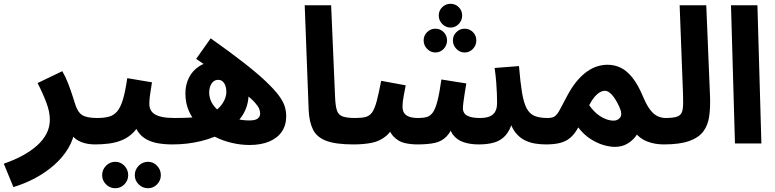

<svg xmlns="http://www.w3.org/2000/svg" viewBox="-55 -760 4106 1017"><path d="M16 231 -35 107Q18 89 62.5 65Q107 41 140 12Q173 -17 191 -51.5Q209 -86 209 -126Q209 -168 190 -218Q171 -268 144 -320L275 -383Q293 -352 306.5 -316.5Q320 -281 329 -253Q338 -225 341 -215Q355 -167 379.5 -151Q404 -135 459 -135Q497 -135 513.5 -115.5Q530 -96 530 -67Q530 -36 509 -15.5Q488 5 449 5Q408 5 377 -7Q346 -19 327.5 -42Q309 -65 304 -96L341 -75Q335 -22 306.5 25.5Q278 73 233 113Q188 153 132 183Q76 213 16 231Z M450 5 460 -135Q496 -135 522 -142Q548 -149 566 -170.5Q584 -192 596.5 -234Q609 -276 619 -346L750 -324Q748 -309 744.5 -289Q741 -269 738.5 -248.5Q736 -228 736 -210Q736 -192 743 -178Q750 -164 765.5 -154.5Q781 -145 806.5 -140Q832 -135 869 -135Q907 -135 923 -115.5Q939 -96 939 -67Q939 -36 918.5 -15.5Q898 5 859 5Q814 5 777.5 -2Q741 -9 714.5 -25.5Q688 -42 671.5 -69.5Q655 -97 651 -137H699Q681 -89 653.5 -60.5Q626 -32 592 -18Q558 -4 521.5 0.5Q485 5 450 5ZM729 237Q700 237 679.5 216.5Q659 196 659 168Q659 139 679.5 118Q700 97 729 97Q757 97 777 118Q797 139 797 168Q797 196 777 216.5Q757 237 729 237ZM556 237Q527 237 506.5 216.5Q486 196 486 168Q486 139 506.5 118Q527 97 556 97Q584 97 604 118Q624 139 624 168Q624 196 604 216.5Q584 237 556 237Z M1266 8Q1221 8 1173.5 -3Q1126 -14 1082 -36Q1038 -58 1003 -91Q968 -124 947.5 -167.5Q927 -211 927 -266Q927 -311 946 -349Q965 -387 1002.5 -410.5Q1040 -434 1094 -434Q1145 -434 1182.5 -409.5Q1220 -385 1241 -346.5Q1262 -308 1262 -266Q1262 -199 1229 -148.5Q1196 -98 1138.5 -64Q1081 -30 1009 -12.5Q937 5 859 5L869 -135Q926 -135 968.5 -138Q1011 -141 1042 -151Q1073 -161 1096 -181Q1119 -201 1131.5 -225.5Q1144 -250 1144 -274Q1144 -290 1139.5 -304Q1135 -318 1125.5 -327.5Q1116 -337 1101 -337Q1085 -337 1074.5 -327.5Q1064 -318 1058.5 -303Q1053 -288 1053 -271Q1053 -236 1071.5 -208Q1090 -180 1121 -161Q1152 -142 1189.5 -132Q1227 -122 1266 -122Q1297 -122 1310 -132Q1323 -142 1323 -159Q1323 -171 1317.5 -184.5Q1312 -198 1294 -218Q1276 -238 1239 -267.5Q1202 -297 1140 -341Q1078 -385 984 -448L1061 -557Q1167 -482 1238.5 -426Q1310 -370 1354 -328Q1398 -286 1421.5 -254.5Q1445 -223 1453 -197Q1461 -171 1461 -145Q1461 -97 1438 -63Q1415 -29 1371.5 -10.5Q1328 8 1266 8Z M1817 5Q1724 5 1673.5 -14Q1623 -33 1603 -73.5Q1583 -114 1580 -176L1559 -732H1699L1720 -243Q1722 -197 1730 -174Q1738 -151 1760.5 -143Q1783 -135 1827 -135Q1865 -135 1881.5 -115.5Q1898 -96 1898 -67Q1898 -36 1877 -15.5Q1856 5 1817 5Z M1818 5 1828 -135Q1861 -135 1882 -140.5Q1903 -146 1916.5 -165.5Q1930 -185 1940.5 -224.5Q1951 -264 1964 -332L2094 -308Q2090 -286 2083.5 -253Q2077 -220 2077 -196Q2077 -177 2084.5 -163.5Q2092 -150 2110.5 -142.5Q2129 -135 2162 -135Q2188 -135 2206.5 -140.5Q2225 -146 2238.5 -165.5Q2252 -185 2262.5 -226.5Q2273 -268 2283 -339L2415 -318Q2411 -295 2407 -269Q2403 -243 2400 -221Q2397 -199 2397 -185Q2397 -172 2404.5 -160.5Q2412 -149 2432.5 -142Q2453 -135 2490 -135Q2535 -135 2556.5 -154.5Q2578 -174 2578 -214Q2578 -237 2577 -263.5Q2576 -290 2573.5 -323.5Q2571 -357 2565 -400L2694 -410Q2701 -324 2710 -270Q2719 -216 2734.5 -186.5Q2750 -157 2776.5 -146Q2803 -135 2846 -135Q2884 -135 2900.5 -115.5Q2917 -96 2917 -67Q2917 -36 2896.5 -15.5Q2876 5 2836 5Q2809 5 2780 0.5Q2751 -4 2724 -17.5Q2697 -31 2676 -57Q2655 -83 2643 -126L2661 -120Q2647 -70 2623 -43Q2599 -16 2564 -5.5Q2529 5 2480 5Q2435 5 2400 -7Q2365 -19 2344.5 -46.5Q2324 -74 2323 -121H2357Q2337 -65 2311 -38Q2285 -11 2248 -3Q2211 5 2155 5Q2121 5 2088 -2.5Q2055 -10 2029 -37.5Q2003 -65 1991 -125L2045 -127Q2024 -68 1990.5 -40Q1957 -12 1914 -3.5Q1871 5 1818 5ZM2331 -614Q2306 -614 2287.5 -633Q2269 -652 2269 -678Q2269 -704 2287.5 -722Q2306 -740 2331 -740Q2357 -740 2375 -722Q2393 -704 2393 -678Q2393 -652 2375 -633Q2357 -614 2331 -614ZM2251 -482Q2226 -482 2207.5 -501Q2189 -520 2189 -546Q2189 -572 2207.5 -590Q2226 -608 2251 -608Q2277 -608 2295 -590Q2313 -572 2313 -546Q2313 -520 2295 -501Q2277 -482 2251 -482ZM2406 -482Q2381 -482 2362.5 -501Q2344 -520 2344 -546Q2344 -572 2362.5 -590Q2381 -608 2406 -608Q2432 -608 2450 -590Q2468 -572 2468 -546Q2468 -520 2450 -501Q2432 -482 2406 -482Z M2837 5 2847 -135Q2872 -135 2885 -145Q2898 -155 2911 -180Q2924 -205 2947 -248Q2972 -296 2999 -328.5Q3026 -361 3053.5 -380.5Q3081 -400 3108.5 -408.5Q3136 -417 3163 -417Q3200 -417 3232.5 -401.5Q3265 -386 3295 -348.5Q3325 -311 3352 -246Q3371 -201 3390 -177Q3409 -153 3429.5 -144Q3450 -135 3471 -135Q3509 -135 3525 -115.5Q3541 -96 3541 -67Q3541 -36 3520 -15.5Q3499 5 3461 5Q3412 5 3372 -11Q3332 -27 3309 -59L3338 -81Q3329 -60 3311.5 -37Q3294 -14 3266.5 2Q3239 18 3201 18Q3176 18 3142.5 8.5Q3109 -1 3073.5 -23.5Q3038 -46 3008 -85Q2989 -50 2966 -30.5Q2943 -11 2912 -3Q2881 5 2837 5ZM3066 -203Q3076 -188 3090 -173Q3104 -158 3121 -146.5Q3138 -135 3157.5 -128Q3177 -121 3196 -121Q3216 -121 3229 -136.5Q3242 -152 3230 -183Q3225 -196 3216.5 -212.5Q3208 -229 3197.5 -244Q3187 -259 3174.5 -269Q3162 -279 3149 -279Q3136 -279 3122 -271Q3108 -263 3094 -246.5Q3080 -230 3066 -203Z M3461 5 3471 -135Q3517 -135 3537 -144.5Q3557 -154 3561 -180.5Q3565 -207 3563 -258L3545 -732H3686L3706 -248Q3708 -190 3701.5 -143.5Q3695 -97 3670.5 -64Q3646 -31 3595.5 -13Q3545 5 3461 5Z M3838 0 3817 -732H3957L3978 0Z"/></svg>

Font: Farlight84_Sys_V01
Style: Bold
Weight: 700
Designer: Monotype Design Team, Nadine Chahine and Nizar Qandah
Foundry: Monotype Imaging Inc.
Version: Version 2.004;October 31, 2024;FontCreator 14.0.0.2814 64-bi